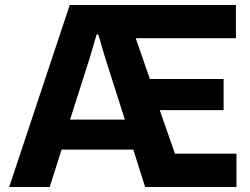

<svg xmlns="http://www.w3.org/2000/svg" viewBox="-20 -749 1002 769"><path d="M259.4 -729H925V-595.9H523.6L580.3 -432.7H875.6V-308H619.7L680.9 -133.4H927.1V0H561.3L513.9 -149.7H226.6L179.1 0H16.7ZM480.1 -270 401.3 -517.1 373.7 -611H367L339.4 -517.1L260.6 -270Z"/></svg>

Font: Mona Sans VF XLt
Style: Regular
Weight: 200
Designer: Deni Anggara
Foundry: GitHub
Version: Version 2.000;Glyphs 3.2.3 (3260)